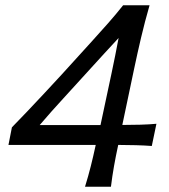

<svg xmlns="http://www.w3.org/2000/svg" viewBox="-20 -706 640 726"><path d="M301.5 0Q314 -40.5 323.2 -77.2Q332.5 -114 342 -158H12L25 -224.5Q51.5 -251.5 84.8 -286.5Q118 -321.5 151.8 -357.8Q185.5 -394 214.5 -425.5L328.5 -551Q359 -584.5 389 -618.5Q419 -652.5 445.5 -686H545.5Q527.5 -623.5 513.5 -564Q499.5 -504.5 487 -445L442.5 -233.5Q476 -233.5 510.8 -234.5Q545.5 -235.5 571.5 -238L554 -154Q528.5 -156 494.2 -157Q460 -158 427 -158Q417.5 -114 411 -77.2Q404.5 -40.5 399.5 0ZM220.5 -335Q173 -283.5 130 -233H360L402 -430Q409 -464 415.8 -497Q422.5 -530 428.5 -562.5Q415 -548 401.8 -533.5Q388.5 -519 375 -504.5Z"/></svg>

Font: Commissioner Flair
Style: Italic
Weight: 400
Italic angle: -12°
Designer: Kostas Bartsokas
Foundry: Kostas Bartsokas
Version: Version 1.000; ttfautohint (v1.8.3)